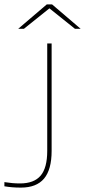

<svg xmlns="http://www.w3.org/2000/svg" viewBox="-118 -692 387 874"><path d="M-23 162Q-44 162 -62 160.5Q-80 159 -98 156V137Q-79 140 -62 141.5Q-45 143 -27 143Q37 143 67 107.5Q97 72 97 -5V-494H117V-5Q117 80 82.5 121Q48 162 -23 162ZM249 -561H223L107 -654L-9 -561H-35L95 -672H119Z"/></svg>

Font: Blinker Thin
Style: Regular
Weight: 100
Designer: Juergen Huber
Foundry: supertype
Version: Version 1.017;hotconv 1.0.117;makeotfexe 2.5.65602